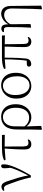

<svg xmlns="http://www.w3.org/2000/svg" viewBox="1302 -1864 766 3411"><g transform="rotate(-90 1685.5 -159.0)"><path d="M238 6Q215 -107 183 -204Q151 -301 119 -384Q100 -437 85 -454.5Q70 -472 47 -472Q24 -472 8 -464L0 -484Q14 -499 34.5 -508Q55 -517 74 -517Q99 -517 116 -505Q133 -493 147.5 -466.5Q162 -440 176 -396Q205 -313 233 -217.5Q261 -122 276 -24H263L269 -34Q296 -88 319 -133.5Q342 -179 361.5 -223Q381 -267 397.5 -316.5Q414 -366 429 -427L415 -311Q408 -366 404.5 -402Q401 -438 401 -462Q401 -493 411.5 -507.5Q422 -522 441 -522Q451 -522 457 -519Q463 -516 467 -511Q469 -501 470 -491Q471 -481 471 -469Q471 -428 454.5 -373Q438 -318 410.5 -254.5Q383 -191 348 -124.5Q313 -58 275 5Z M548 -444 542 -470Q574 -485 608 -493Q642 -501 683 -504.5Q724 -508 777 -508H993L995 -457L767 -460ZM830 14Q784 14 759.5 -14.5Q735 -43 735 -111Q735 -170 737.5 -232.5Q740 -295 744.5 -358Q749 -421 753 -481H787L789 -125Q791 -71 807 -54Q823 -37 851 -37Q868 -37 881.5 -40.5Q895 -44 907 -51L914 -33Q901 -11 880 1.5Q859 14 830 14Z M1085 196 1089 5 1090 -246Q1090 -383 1151 -452.5Q1212 -522 1315 -522Q1381 -522 1431.5 -492Q1482 -462 1510.5 -404Q1539 -346 1539 -262Q1539 -178 1507 -116Q1475 -54 1422 -20Q1369 14 1306 14Q1249 14 1201.5 -16Q1154 -46 1128 -103H1125L1138 -119Q1167 -74 1207 -49.5Q1247 -25 1299 -25Q1355 -25 1394.5 -53.5Q1434 -82 1455 -135Q1476 -188 1476 -261Q1476 -335 1454.5 -386Q1433 -437 1396 -463.5Q1359 -490 1312 -490Q1237 -490 1192 -434.5Q1147 -379 1146 -281L1145 -97L1144 -89L1154 189L1096 203Z M1865 14Q1807 14 1755.5 -14Q1704 -42 1671.5 -101.5Q1639 -161 1639 -254Q1639 -321 1659.5 -371Q1680 -421 1714.5 -454.5Q1749 -488 1790.5 -505Q1832 -522 1873 -522Q1938 -522 1988.5 -492Q2039 -462 2068 -403.5Q2097 -345 2097 -259Q2097 -189 2076.5 -137.5Q2056 -86 2022 -52.5Q1988 -19 1947 -2.5Q1906 14 1865 14ZM1872 -18Q1925 -18 1961.5 -46.5Q1998 -75 2017 -123.5Q2036 -172 2036 -232Q2036 -310 2016 -368Q1996 -426 1958 -458Q1920 -490 1867 -490Q1819 -490 1781.5 -463Q1744 -436 1723 -387.5Q1702 -339 1702 -276Q1702 -188 1726 -130.5Q1750 -73 1789 -45.5Q1828 -18 1872 -18Z M2251 12Q2229 12 2218 0.5Q2207 -11 2207 -27Q2207 -41 2212.5 -49Q2218 -57 2228 -63Q2249 -66 2274.5 -67Q2300 -68 2331 -67L2308 -41Q2321 -120 2326.5 -194.5Q2332 -269 2334 -340.5Q2336 -412 2336 -482H2366Q2366 -415 2365 -348Q2364 -281 2361 -215Q2358 -149 2351 -85Q2347 -36 2319.5 -12Q2292 12 2251 12ZM2172 -444 2166 -471Q2210 -491 2259.5 -499.5Q2309 -508 2377 -508H2760L2762 -455L2581 -459H2352ZM2651 14Q2605 14 2579.5 -14.5Q2554 -43 2554 -112Q2554 -161 2555.5 -220.5Q2557 -280 2559.5 -346.5Q2562 -413 2564 -482H2604L2609 -120Q2611 -70 2626.5 -52.5Q2642 -35 2670 -35Q2689 -35 2701.5 -39.5Q2714 -44 2726 -51L2734 -33Q2721 -11 2700.5 1.5Q2680 14 2651 14Z M2899 2 2907 -161 2910 -402Q2910 -442 2898.5 -457.5Q2887 -473 2859 -473Q2851 -473 2843 -472.5Q2835 -472 2826 -470L2819 -488Q2828 -500 2844.5 -509.5Q2861 -519 2884 -519Q2908 -519 2925 -507.5Q2942 -496 2951 -466.5Q2960 -437 2960 -381V-377L2963 0L2908 10ZM3225 198 3233 30 3240 -330Q3241 -379 3226.5 -409.5Q3212 -440 3185.5 -454.5Q3159 -469 3123 -469Q3078 -469 3030.5 -438Q2983 -407 2955 -345L2945 -356H2947Q2962 -412 2997 -449Q3032 -486 3073 -504Q3114 -522 3145 -522Q3183 -522 3214.5 -505Q3246 -488 3265.5 -448.5Q3285 -409 3285 -342L3290 190L3234 204Z"/></g></svg>

Font: Noto Serif HK
Style: Regular
Weight: 200
Designer: Ryoko NISHIZUKA 西塚涼子 (kana & ideographs); Frank Grießhammer (Latin, Greek & Cyrillic); Wenlong ZHANG 张文龙 (bopomofo); San
Foundry: Adobe
Version: Version 2.001;hotconv 1.1.0;makeotfexe 2.6.0